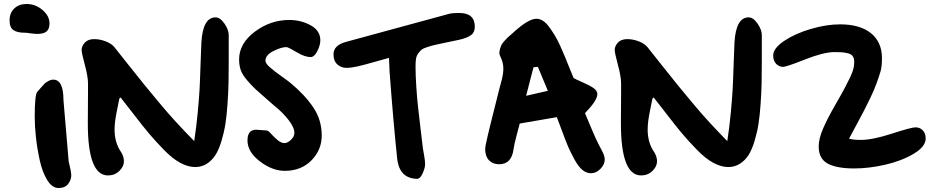

<svg xmlns="http://www.w3.org/2000/svg" viewBox="-20 -752 4685 962"><path d="M110 -588H104Q67 -588 47.5 -601Q28 -614 28 -650Q28 -687 51.5 -709.5Q75 -732 113 -732Q158 -732 193 -702Q228 -672 228 -635Q228 -607 213.5 -594.5Q199 -582 165 -582Q152 -582 110 -588ZM273 190Q241 190 216.5 150Q192 110 179 50.5Q166 -9 160 -65Q154 -121 154 -167Q154 -279 167 -292Q170 -295 184 -311.5Q198 -328 204 -333.5Q210 -339 222.5 -346Q235 -353 247 -353Q298 -353 298 -250Q316 -46 324 56Q337 108 337 127Q337 149 321.5 169.5Q306 190 273 190Z M584 -264 578 -258Q575 -242 568 -208.5Q561 -175 557.5 -150Q554 -125 554 -103Q554 -36 588 12Q601 34 601 56Q601 82 578 104.5Q555 127 521 127Q420 127 420 -134Q420 -162 420.5 -217.5Q421 -273 421 -300V-333Q421 -368 405 -427Q389 -486 389 -502Q389 -521 405 -538.5Q421 -556 452 -556Q480 -556 509 -545Q538 -534 553 -516Q569 -496 626 -424Q683 -352 706.5 -323.5Q730 -295 776 -239.5Q822 -184 864 -138.5Q906 -93 953 -45Q964 -116 970.5 -186Q977 -256 979.5 -298Q982 -340 984.5 -420Q987 -500 989 -538Q996 -665 1060 -665Q1083 -665 1104.5 -634Q1126 -603 1126 -576V-442Q1126 -381 1125 -335.5Q1124 -290 1120 -232Q1116 -174 1109.5 -132Q1103 -90 1090 -46.5Q1077 -3 1060 24Q1043 51 1017 68Q991 85 958 85Q922 85 882.5 63.5Q843 42 800 -2.5Q757 -47 727 -82.5Q697 -118 649.5 -180Q602 -242 584 -264Z M1415 -516Q1389 -516 1349.5 -496Q1310 -476 1310 -448Q1310 -435 1330.5 -416.5Q1351 -398 1387.5 -372Q1424 -346 1436 -336Q1508 -276 1550 -213.5Q1592 -151 1592 -73Q1592 -1 1540.5 51.5Q1489 104 1407 104Q1344 104 1282 56.5Q1220 9 1220 -48Q1220 -102 1263 -102Q1273 -102 1292.5 -100Q1312 -98 1317 -98Q1324 -98 1338 -82Q1352 -66 1370.5 -50.5Q1389 -35 1405 -35Q1421 -35 1438 -51.5Q1455 -68 1455 -86Q1455 -114 1424.5 -152.5Q1394 -191 1358 -219L1326 -247Q1280 -287 1261 -304.5Q1242 -322 1218 -350Q1194 -378 1186 -401.5Q1178 -425 1178 -454Q1178 -534 1256.5 -593Q1335 -652 1430 -652Q1487 -652 1536 -625.5Q1585 -599 1585 -550Q1585 -526 1570 -496Q1555 -466 1536 -466Q1507 -466 1465.5 -491Q1424 -516 1415 -516Z M1932 -392 1929 -462Q1906 -456 1855.5 -441.5Q1805 -427 1772.5 -419.5Q1740 -412 1715 -412Q1690 -412 1670.5 -429Q1651 -446 1651 -480Q1651 -525 1713 -542Q1799 -566 1974 -613Q2149 -660 2235 -684Q2250 -687 2281 -687Q2359 -687 2359 -618Q2359 -589 2338.5 -575Q2318 -561 2282 -553Q2254 -547 2215.5 -539Q2177 -531 2161.5 -527.5Q2146 -524 2123.5 -517Q2101 -510 2093 -503.5Q2085 -497 2076 -485Q2067 -473 2064.5 -458Q2062 -443 2062 -420Q2062 -372 2066 -314.5Q2070 -257 2074.5 -216.5Q2079 -176 2087 -108.5Q2095 -41 2099 -8Q2100 -2 2105 26.5Q2110 55 2110 70Q2110 88 2098.5 114.5Q2087 141 2073 144Q1981 144 1970 42Q1951 -137 1932 -392Z M2770 -165 2584 -133Q2581 -120 2568.5 -74Q2556 -28 2553 -4Q2543 71 2481 71Q2449 71 2430 51Q2411 31 2411 -5Q2411 -17 2416 -37Q2424 -79 2482 -307Q2484 -315 2488.5 -331.5Q2493 -348 2495.5 -358Q2498 -368 2500 -382Q2502 -396 2502 -408Q2502 -440 2486 -471Q2486 -472 2484 -476.5Q2482 -481 2482 -483Q2482 -496 2485.5 -508Q2489 -520 2493 -527.5Q2497 -535 2507.5 -547Q2518 -559 2523 -563.5Q2528 -568 2543 -581Q2558 -594 2562 -598Q2630 -658 2668 -658Q2684 -658 2700 -648Q2716 -638 2731 -617.5Q2746 -597 2759 -576Q2772 -555 2786.5 -523Q2801 -491 2810.5 -468Q2820 -445 2833.5 -411Q2847 -377 2854 -361Q2866 -354 2901.5 -338.5Q2937 -323 2955 -310Q2973 -297 2973 -280Q2973 -249 2911 -185Q2920 -165 2935.5 -127Q2951 -89 2965 -58.5Q2979 -28 2994 -1Q3010 28 3010 48Q3010 71 2989 93.5Q2968 116 2940 116Q2918 116 2897.5 99Q2877 82 2857 44.5Q2837 7 2826 -18.5Q2815 -44 2795 -98.5Q2775 -153 2770 -165ZM2725 -297 2675 -417 2653 -415 2616 -272Z M3255 -264 3249 -258Q3246 -242 3239 -208.5Q3232 -175 3228.5 -150Q3225 -125 3225 -103Q3225 -36 3259 12Q3272 34 3272 56Q3272 82 3249 104.5Q3226 127 3192 127Q3091 127 3091 -134Q3091 -162 3091.5 -217.5Q3092 -273 3092 -300V-333Q3092 -368 3076 -427Q3060 -486 3060 -502Q3060 -521 3076 -538.5Q3092 -556 3123 -556Q3151 -556 3180 -545Q3209 -534 3224 -516Q3240 -496 3297 -424Q3354 -352 3377.5 -323.5Q3401 -295 3447 -239.5Q3493 -184 3535 -138.5Q3577 -93 3624 -45Q3635 -116 3641.5 -186Q3648 -256 3650.5 -298Q3653 -340 3655.5 -420Q3658 -500 3660 -538Q3667 -665 3731 -665Q3754 -665 3775.5 -634Q3797 -603 3797 -576V-442Q3797 -381 3796 -335.5Q3795 -290 3791 -232Q3787 -174 3780.5 -132Q3774 -90 3761 -46.5Q3748 -3 3731 24Q3714 51 3688 68Q3662 85 3629 85Q3593 85 3553.5 63.5Q3514 42 3471 -2.5Q3428 -47 3398 -82.5Q3368 -118 3320.5 -180Q3273 -242 3255 -264Z M4215 -316Q4218 -323 4226.5 -339Q4235 -355 4239.5 -364.5Q4244 -374 4249.5 -388Q4255 -402 4257.5 -415.5Q4260 -429 4260 -443Q4260 -460 4252.5 -470.5Q4245 -481 4228.5 -485Q4212 -489 4198.5 -490Q4185 -491 4161 -491Q4107 -491 4013.5 -454Q3920 -417 3904 -417Q3883 -417 3868.5 -432.5Q3854 -448 3854 -474Q3854 -510 3909 -547Q3964 -584 4042.5 -607Q4121 -630 4189 -630Q4289 -630 4344 -585.5Q4399 -541 4399 -460Q4399 -424 4393 -398Q4383 -364 4370.5 -330.5Q4358 -297 4340 -260Q4322 -223 4309.5 -198.5Q4297 -174 4271.5 -127Q4246 -80 4234 -57Q4255 -51 4294 -51Q4352 -51 4449 -82.5Q4546 -114 4567 -114Q4589 -114 4603.5 -99Q4618 -84 4618 -58Q4618 -17 4557 19Q4496 55 4414.5 73.5Q4333 92 4260 92Q4172 92 4127 67.5Q4082 43 4082 -18Q4082 -56 4103 -105.5Q4124 -155 4164 -224.5Q4204 -294 4215 -316Z"/></svg>

Font: Because We Learn
Style: Regular
Weight: 400
Designer: Liz Wetzel, Aaron Williamson, Russ McMullin
Foundry: Red Hat
Version: Version 1.000